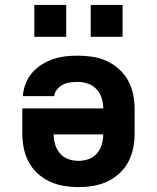

<svg xmlns="http://www.w3.org/2000/svg" viewBox="-20 -755 640 783"><path d="M300 8Q270 8 240 3Q210 -2 183 -14.5Q156 -27 133.5 -47.5Q111 -68 97 -94.5Q83 -121 77 -150.5Q71 -180 71 -210V-313H401Q401 -335 394.5 -355.5Q388 -376 373.5 -391.5Q359 -407 338.5 -414Q318 -421 297 -421Q282 -421 266.5 -419Q251 -417 237 -410Q223 -403 213 -391Q203 -379 201 -363H73Q75 -389 84.5 -413.5Q94 -438 110.5 -457.5Q127 -477 149 -491Q171 -505 195.5 -513.5Q220 -522 245.5 -525Q271 -528 297 -528Q327 -528 357 -523.5Q387 -519 414.5 -506.5Q442 -494 465 -473.5Q488 -453 502.5 -426.5Q517 -400 523 -370Q529 -340 529 -310V-210Q529 -180 523 -150.5Q517 -121 503 -94.5Q489 -68 466.5 -47.5Q444 -27 417 -14.5Q390 -2 360 3Q330 8 300 8ZM300 -99Q321 -99 341 -106Q361 -113 375 -129Q389 -145 395 -165.5Q401 -186 401 -207H199Q199 -186 205 -165.5Q211 -145 225 -129Q239 -113 259 -106Q279 -99 300 -99ZM350 -605V-735H480V-605ZM120 -605V-735H250V-605Z"/></svg>

Font: Iosevka SS04 XBd Ex
Style: Regular
Weight: 800
Width: 7
Monospace: yes
Designer: Belleve Invis
Foundry: Belleve Invis
Version: Version 19.0.0; ttfautohint (v1.8.4)